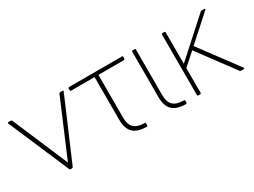

<svg xmlns="http://www.w3.org/2000/svg" viewBox="-43 -934 1831 1386"><g transform="rotate(-30 873.0 -241.5)"><path d="M471 -506H487Q498 -506 494 -497L278 7Q274 13 267 13H259Q250 13 248 7L32 -497L31 -501Q31 -506 38 -506H56Q63 -506 67 -500L264 -38L460 -500Q462 -506 471 -506Z M886 -8Q894 -8 894 0V15Q894 23 886 23Q811 23 775 -11.5Q739 -46 739 -120V-476H544Q536 -476 536 -484V-498Q536 -506 544 -506H984Q992 -506 992 -498L991 -484Q991 -476 983 -476H771V-120Q771 -61 799 -34.5Q827 -8 886 -8Z M1074 -506H1089Q1097 -506 1097 -498V-120Q1097 -61 1125 -34.5Q1153 -8 1213 -8Q1221 -8 1221 0V15Q1221 23 1213 23Q1138 23 1102 -11.5Q1066 -46 1066 -120V-498Q1066 -506 1074 -506Z M1337 13H1322Q1314 13 1314 5V-498Q1314 -506 1322 -506H1337Q1345 -506 1345 -498V-237L1639 -502Q1643 -506 1649 -506H1669Q1675 -506 1676.5 -503Q1678 -500 1674 -496L1470 -313L1704 2Q1706 6 1706 8Q1706 13 1699 13H1679Q1671 13 1668 8L1446 -291L1345 -201V5Q1345 13 1337 13Z"/></g></svg>

Font: LINE Seed JP_TTF Thin
Style: Regular
Weight: 250
Designer: LY Corporation & Fontrix & Fontworks
Version: Version 1.008